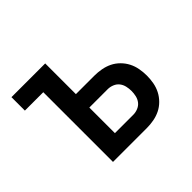

<svg xmlns="http://www.w3.org/2000/svg" viewBox="-124 -684 849 849"><g transform="rotate(-45 300.0 -260.0)"><path d="M147 0V-436H32V-520H243V-328H358Q380 -328 402 -324Q424 -320 443.5 -310.5Q463 -301 479 -285Q495 -269 505 -249.5Q515 -230 519 -208Q523 -186 523 -164Q523 -142 519 -120Q515 -98 505 -78.5Q495 -59 479 -43Q463 -27 443.5 -17.5Q424 -8 402 -4Q380 0 358 0ZM358 -84Q373 -84 387.5 -90Q402 -96 411 -107.5Q420 -119 423.5 -134Q427 -149 427 -164Q427 -179 423.5 -194Q420 -209 411 -220.5Q402 -232 387.5 -238Q373 -244 358 -244H243V-84Z"/></g></svg>

Font: Iosevka Fixed Curly Md Ex
Style: Regular
Weight: 500
Width: 7
Monospace: yes
Designer: Belleve Invis
Foundry: Belleve Invis
Version: Version 30.1.2